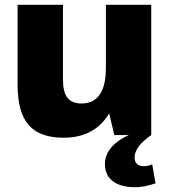

<svg xmlns="http://www.w3.org/2000/svg" viewBox="-20 -560 706 796"><path d="M241 -231Q241 -179 259.5 -155Q278 -131 318 -131Q368 -131 393.5 -168Q419 -205 419 -278L479 -359V-300Q479 -149 418.5 -69Q358 11 243 11Q145 11 99 -41.5Q53 -94 53 -207V-540H241ZM607 0H454L419 -147V-540H607ZM538 216Q480 216 447.5 191Q415 166 415 120Q415 81 444 48.5Q473 16 526 -5L607 0Q571 25 554.5 48Q538 71 538 93Q538 110 547.5 119.5Q557 129 575 129Q595 129 611 121L625 200Q608 206 585.5 211Q563 216 538 216Z"/></svg>

Font: Pathway Extreme SemiCondensed ExtraBold
Style: Regular
Weight: 800
Width: 4
Version: Version 1.001;gftools[0.9.26]